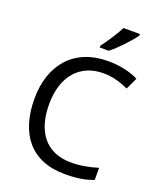

<svg xmlns="http://www.w3.org/2000/svg" viewBox="-170 -1049 971 1164"><g transform="rotate(20 316.0 -467.0)"><path d="M528 -934V-944H422C399 -899 356 -833 327 -796V-784H385C432 -820 503 -897 528 -934ZM403 -645C467 -645 521 -626 565 -606L601 -682C547 -709 477 -724 404 -724C183 -724 61 -574 61 -358C61 -133 170 10 389 10C468 10 520 1 573 -19V-97C519 -81 464 -69 402 -69C238 -69 156 -180 156 -357C156 -536 250 -645 403 -645Z"/></g></svg>

Font: Noto Sans Bengali
Style: Regular
Weight: 400
Designer: Jelle Bosma - Monotype Design Team
Foundry: Monotype Imaging Inc.
Version: Version 2.003